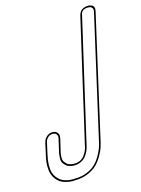

<svg xmlns="http://www.w3.org/2000/svg" viewBox="-143 -875 842 1148"><g transform="rotate(-15 278.0 -300.5)"><path d="M555 -753 384 0Q383 4 382 10Q378 27 372 45Q366 63 350 91.5Q334 120 313 141Q292 162 256 177.5Q220 193 176 193Q170 194 161 194Q150 194 139 192.5Q128 191 112.5 186.5Q97 182 84.5 174Q72 166 60.5 151.5Q49 137 42.5 117.5Q36 98 36 68Q36 38 45 2L60 -67Q61 -68 61.5 -70.5Q62 -73 62 -74Q67 -94 83 -107Q99 -120 118.5 -120Q138 -120 148.5 -106.5Q159 -93 154 -74Q154 -73 154 -72L134 12Q131 32 131.5 46Q132 60 139.5 69.5Q147 79 153.5 84.5Q160 90 170 92.5Q180 95 185 95.5Q190 96 195 96H196Q218 96 234.5 87.5Q251 79 260.5 65Q270 51 275 40Q280 29 283 18L285 8L332 -195L366 -344L460 -751Q461 -753 461.5 -756Q462 -759 466 -766.5Q470 -774 475.5 -779.5Q481 -785 492.5 -790Q504 -795 520 -795H521Q525 -795 530 -794Q535 -793 543 -789.5Q551 -786 554.5 -776.5Q558 -767 555 -753ZM545 -753Q548 -767 542 -774.5Q536 -782 530 -783.5Q524 -785 518 -785H517Q478 -785 471 -754V-752L293 18Q290 30 284.5 42.5Q279 55 268 70.5Q257 86 237.5 96Q218 106 194 106H193Q188 106 182 105.5Q176 105 165 102Q154 99 146.5 93Q139 87 130.5 76.5Q122 66 121.5 50Q121 34 124 12L144 -74Q148 -89 140 -99.5Q132 -110 116.5 -110Q101 -110 88.5 -99.5Q76 -89 72 -74L55 2Q47 37 46.5 65.5Q46 94 52 112.5Q58 131 69 144.5Q80 158 91.5 165.5Q103 173 118 177.5Q133 182 143 183Q153 184 164 184L177 183H178H179Q220 183 253.5 168.5Q287 154 306.5 134.5Q326 115 341 88Q356 61 362 44Q368 27 372 10L374 0Z"/></g></svg>

Font: Soda Fountain
Style: OutlineOblique
Weight: 400
Version: Version 1.0